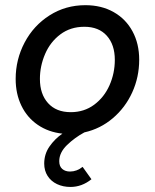

<svg xmlns="http://www.w3.org/2000/svg" viewBox="-20 -522 614 760"><path d="M434.5 -285Q434.5 -345 402.8 -380.5Q371 -416 314 -416Q259 -416 219 -386Q179 -356 158.5 -308.2Q138 -260.5 138 -209.5Q138 -149.5 170.2 -113.8Q202.5 -78 260 -78Q313 -78 352.8 -107.5Q392.5 -137 413.5 -184.5Q434.5 -232 434.5 -285ZM155 125.5Q155 88 175.8 58Q196.5 28 227 7Q171.5 1 129.5 -27.8Q87.5 -56.5 64.8 -103.5Q42 -150.5 42 -209.5Q42 -286.5 77.5 -353.8Q113 -421 176.2 -461.2Q239.5 -501.5 318 -501.5Q381.5 -501.5 429.8 -474.2Q478 -447 504.5 -398Q531 -349 531 -285.5Q531 -217 503.5 -156.5Q476 -96 426.5 -54Q377 -12 314 2Q276 22.5 245.2 52.2Q214.5 82 214.5 116Q214.5 136.5 226.5 146.8Q238.5 157 257 157Q284 157 307 138.5L342 187.5Q304 218 259 218Q229.5 218 205.8 206.8Q182 195.5 168.5 174.5Q155 153.5 155 125.5Z"/></svg>

Font: HK Grotesk Medium
Style: Italic
Weight: 500
Italic angle: -8°
Designer: Alfredo Marco Pradil
Foundry: Hanken Design Co.
Version: Version 3.004